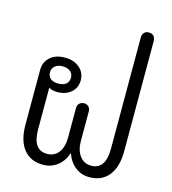

<svg xmlns="http://www.w3.org/2000/svg" viewBox="-122 -934 937 1044"><g transform="rotate(15 346.5 -412.0)"><path d="M68 -176V-483Q68 -529 99 -556.5Q130 -584 183 -584Q233 -584 264.5 -556.5Q296 -529 296 -486Q296 -444 266 -418Q236 -392 189 -392Q159 -392 141 -404V-169Q141 -53 222 -53Q263 -53 286.5 -84Q310 -115 310 -169V-336Q310 -351 320.5 -361Q331 -371 347 -371Q362 -371 372 -361Q382 -351 382 -336V-169Q382 -116 406 -84.5Q430 -53 470 -53Q551 -53 551 -169V-794Q551 -813 560.5 -823.5Q570 -834 587 -834Q605 -834 614.5 -823.5Q624 -813 624 -794V-176Q624 -87 585.5 -38.5Q547 10 476 10Q432 10 397.5 -16.5Q363 -43 347 -90H346Q330 -42 295 -16Q260 10 216 10Q145 10 106.5 -38.5Q68 -87 68 -176ZM241 -486Q241 -509 225 -522Q209 -535 182 -535Q155 -535 139 -521.5Q123 -508 123 -486Q123 -463 138.5 -450.5Q154 -438 182 -438Q210 -438 225.5 -450.5Q241 -463 241 -486Z"/></g></svg>

Font: Kodchasan
Style: Regular
Weight: 400
Version: Version 1.000; ttfautohint (v1.6)